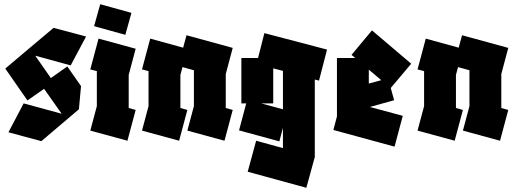

<svg xmlns="http://www.w3.org/2000/svg" viewBox="-20 -667 2444 910"><path d="M176 2 20 -40 92 -177 272 -128 189 -246 110 -191 5 -342 121 -440 234 -535 388 -494 315 -357 147 -403 221 -297 299 -352 364 -259 354 -149 315 -116Z M584 0 408 -48 439 -164V-330L408 -338L447 -484L623 -436L590 -312V-155L623 -146ZM574 -502 426 -543 455 -647 603 -606Z M829 0 653 -48 684 -164V-330L653 -338L692 -484L848 -441L864 -500L1083 -440L1050 -316V-155L1083 -146L1044 0L868 -48L899 -164V-334L845 -349L835 -312V-155L868 -146Z M1124 -177V-392H1203L1233 -510L1530 -432L1492 -285L1472 -290V77L1432 223L1154 147L1194 0L1321 35V-61L1304 3L1113 -49L1147 -177ZM1275 -177H1218L1321 -149V-331L1275 -343Z M1850 28 1560 -51 1577 -115V-392H1664L1646 -407L1743 -523L1929 -365L1832 -250L1848 -192L1733 -160L1889 -118ZM1728 -337V-271L1787 -287Z M2135 0 1959 -48 1990 -164V-330L1959 -338L1998 -484L2154 -441L2170 -500L2389 -440L2356 -316V-155L2389 -146L2350 0L2174 -48L2205 -164V-334L2151 -349L2141 -312V-155L2174 -146Z"/></svg>

Font: Blaka
Style: Regular
Weight: 400
Designer: Mohamed Gaber
Foundry: Kief Type Foundry
Version: Version 1.003; ttfautohint (v1.8.4.7-5d5b)